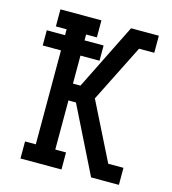

<svg xmlns="http://www.w3.org/2000/svg" viewBox="-109 -825 819 914"><g transform="rotate(15 300.0 -367.5)"><path d="M508 0V-40L486 -84H561V0ZM76 0V-84H129V-547H39V-622H129V-651H76V-735H278V-651H225V-622H319V-547H225V-409H262L424 -735H508V-695V-735H561V-651H486L344 -368Q385 -286 426 -204Q467 -122 508 -40V0H424L262 -326H225V-84H278V0Z"/></g></svg>

Font: Iosevka Slab Medium Extended
Style: Regular
Weight: 500
Width: 7
Monospace: yes
Designer: Belleve Invis
Foundry: Belleve Invis
Version: Version 11.1.1; ttfautohint (v1.8.3)